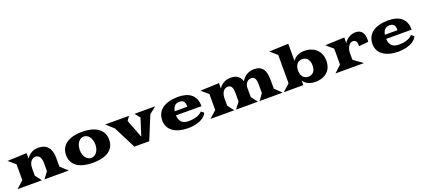

<svg xmlns="http://www.w3.org/2000/svg" viewBox="66 -2063 7401 3372"><g transform="rotate(-20 3766.5 -377.0)"><path d="M151.9 -119.1V-416.5L23.9 -525.9L384.8 -540.5V-434.6Q419.9 -494.6 477.3 -527.1Q534.7 -559.6 608.9 -559.6Q665.5 -559.6 709.7 -542.2Q753.9 -524.9 783.9 -490.5Q814 -456.1 829.6 -404.5Q845.2 -353 845.2 -285.2V-119.1L977.5 0H522.5L612.3 -119.1V-274.9Q612.3 -306.2 606.4 -334Q600.6 -361.8 588.1 -382.8Q575.7 -403.8 556.2 -416Q536.6 -428.2 509.3 -428.2Q481.9 -428.2 459 -416.3Q436 -404.3 419.4 -381.6Q402.8 -358.9 393.8 -325.9Q384.8 -293 384.8 -250.5V-119.1L474.6 0H19.5Z M1023.9 -270Q1023.9 -343.8 1054 -398.2Q1084 -452.6 1137.7 -488.5Q1191.4 -524.4 1265.1 -542Q1338.9 -559.6 1426.3 -559.6Q1513.7 -559.6 1587.4 -542Q1661.1 -524.4 1714.8 -488.5Q1768.6 -452.6 1798.6 -398.2Q1828.6 -343.8 1828.6 -270Q1828.6 -193.4 1798.6 -138.7Q1768.6 -84 1714.8 -48.8Q1661.1 -13.7 1587.4 2.7Q1513.7 19 1426.3 19Q1338.9 19 1265.1 2.7Q1191.4 -13.7 1137.7 -48.8Q1084 -84 1054 -138.7Q1023.9 -193.4 1023.9 -270ZM1280.8 -270Q1280.8 -225.1 1292.2 -188.5Q1303.7 -151.9 1323.5 -126.2Q1343.3 -100.6 1369.9 -86.7Q1396.5 -72.8 1426.3 -72.8Q1456.1 -72.8 1482.7 -86.7Q1509.3 -100.6 1529.1 -126.2Q1548.8 -151.9 1560.3 -188.5Q1571.8 -225.1 1571.8 -270Q1571.8 -315.4 1560.3 -352.5Q1548.8 -389.6 1529.1 -416Q1509.3 -442.4 1482.7 -457Q1456.1 -471.7 1426.3 -471.7Q1396.5 -471.7 1369.9 -457Q1343.3 -442.4 1323.5 -416Q1303.7 -389.6 1292.2 -352.5Q1280.8 -315.4 1280.8 -270Z M1991.7 -416 1854 -540.5H2299.3L2245.1 -463.4L2376.5 -123L2478.5 -443.4L2402.3 -540.5H2787.6L2661.1 -439.5L2480.5 0H2202.6Z M2819.3 -262.2Q2819.3 -321.8 2836.7 -367.2Q2854 -412.6 2883.5 -445.6Q2913.1 -478.5 2952.4 -500.5Q2991.7 -522.5 3036.1 -535.6Q3080.6 -548.8 3127.7 -554.2Q3174.8 -559.6 3219.2 -559.6Q3290 -559.6 3351.3 -543.9Q3412.6 -528.3 3457.5 -493.7Q3502.4 -459 3528.1 -402.6Q3553.7 -346.2 3553.7 -265.1H3076.7Q3078.6 -214.4 3094 -181.4Q3109.4 -148.4 3133.8 -129.2Q3158.2 -109.9 3189.5 -102.1Q3220.7 -94.2 3253.9 -94.2Q3283.7 -94.2 3318.4 -97.7Q3353 -101.1 3387.7 -110.6Q3422.4 -120.1 3454.1 -136.7Q3485.8 -153.3 3509.3 -180.2L3559.1 -141.1Q3546.9 -111.3 3524.9 -87.9Q3502.9 -64.5 3474.6 -46.6Q3446.3 -28.8 3413.3 -16.4Q3380.4 -3.9 3345.7 3.9Q3311 11.7 3276.4 15.4Q3241.7 19 3210 19Q3120.6 19 3048.6 0.5Q2976.6 -18.1 2925.5 -54Q2874.5 -89.8 2846.9 -142.3Q2819.3 -194.8 2819.3 -262.2ZM3317.4 -341.3Q3317.4 -377.4 3310.8 -402.1Q3304.2 -426.8 3291 -441.9Q3277.8 -457 3258.1 -463.6Q3238.3 -470.2 3211.9 -470.2Q3156.2 -470.2 3123.5 -436.5Q3090.8 -402.8 3080.6 -341.3Z M3756.8 -119.1V-416.5L3628.9 -525.9L3980 -540.5V-439.9Q4016.6 -497.6 4074 -528.6Q4131.3 -559.6 4204.1 -559.6Q4285.2 -559.6 4333.7 -524.7Q4382.3 -489.7 4403.8 -419.9Q4439 -486.8 4500 -523.2Q4561 -559.6 4639.6 -559.6Q4696.3 -559.6 4736.6 -542.2Q4776.9 -524.9 4802.5 -490.5Q4828.1 -456.1 4839.8 -404.5Q4851.6 -353 4851.6 -285.2V-117.2L4852.1 -119.1L4974.6 0H4543.9L4628.4 -118.2V-274.9Q4628.4 -306.2 4625 -334Q4621.6 -361.8 4611.8 -382.8Q4602.1 -403.8 4584.7 -416Q4567.4 -428.2 4540 -428.2Q4494.6 -428.2 4462.9 -397Q4431.2 -365.7 4420.4 -307.1Q4420.4 -301.8 4420.7 -296.1Q4420.9 -290.5 4420.9 -285.2V-119.1L4510.7 0H4103L4192.9 -119.1V-274.9Q4192.9 -306.2 4189.5 -334Q4186 -361.8 4176.3 -382.8Q4166.5 -403.8 4149.2 -416Q4131.8 -428.2 4104.5 -428.2Q4077.1 -428.2 4054.2 -416.3Q4031.2 -404.3 4014.6 -381.6Q3998 -358.9 3989 -325.9Q3980 -293 3980 -250.5V-119.1L4069.8 0H3624.5Z M5127.4 -119.1V-649.4L4999.5 -758.8L5360.4 -773.4V-450.2Q5395 -505.9 5451.4 -532.7Q5507.8 -559.6 5579.1 -559.6Q5654.8 -559.6 5712.6 -536.4Q5770.5 -513.2 5809.6 -472.9Q5848.6 -432.6 5868.7 -378.9Q5888.7 -325.2 5888.7 -263.7Q5888.7 -209 5871.1 -158Q5853.5 -106.9 5816.4 -67.6Q5779.3 -28.3 5721.4 -4.6Q5663.6 19 5582.5 19Q5508.3 19 5451.7 -6.6Q5395 -32.2 5360.4 -86.4V0H4995.1ZM5360.4 -270Q5360.4 -226.1 5372.3 -195.3Q5384.3 -164.6 5403.6 -145.3Q5422.9 -126 5447 -117.2Q5471.2 -108.4 5496.1 -108.4Q5525.9 -108.4 5550.8 -118.7Q5575.7 -128.9 5593.8 -149.2Q5611.8 -169.4 5621.8 -199.7Q5631.8 -230 5631.8 -270Q5631.8 -310.1 5621.8 -341.1Q5611.8 -372.1 5593.8 -393.3Q5575.7 -414.6 5550.8 -425.3Q5525.9 -436 5496.1 -436Q5469.7 -436 5445.3 -427Q5420.9 -418 5402.1 -398.2Q5383.3 -378.4 5371.8 -346.9Q5360.4 -315.4 5360.4 -270Z M6089.4 -119.1V-416.5L5961.4 -525.9L6322.3 -540.5V-437Q6341.3 -467.3 6366 -490.2Q6390.6 -513.2 6418.7 -528.6Q6446.8 -543.9 6477.3 -551.8Q6507.8 -559.6 6538.6 -559.6Q6579.1 -559.6 6608.6 -545.9Q6638.2 -532.2 6657.2 -507.6Q6676.3 -482.9 6685.5 -449.2Q6694.8 -415.5 6694.8 -376Q6694.8 -363.3 6693.8 -350.1Q6692.9 -336.9 6689.9 -324.2L6511.7 -308.1Q6513.7 -315.9 6513.9 -323Q6514.2 -330.1 6514.2 -336.9Q6514.2 -356.9 6509.5 -373.5Q6504.9 -390.1 6495.8 -402.1Q6486.8 -414.1 6472.9 -420.7Q6459 -427.2 6440.4 -427.2Q6420.9 -427.2 6404.8 -419.4Q6388.7 -411.6 6375.5 -398.4Q6362.3 -385.3 6352.3 -367.9Q6342.3 -350.6 6335.7 -331.8Q6329.1 -313 6325.7 -293.9Q6322.3 -274.9 6322.3 -258.3V-124L6492.2 0H5961.9Z M6747.6 -262.2Q6747.6 -321.8 6764.9 -367.2Q6782.2 -412.6 6811.8 -445.6Q6841.3 -478.5 6880.6 -500.5Q6919.9 -522.5 6964.4 -535.6Q7008.8 -548.8 7055.9 -554.2Q7103 -559.6 7147.5 -559.6Q7218.3 -559.6 7279.5 -543.9Q7340.8 -528.3 7385.7 -493.7Q7430.7 -459 7456.3 -402.6Q7481.9 -346.2 7481.9 -265.1H7004.9Q7006.8 -214.4 7022.2 -181.4Q7037.6 -148.4 7062 -129.2Q7086.4 -109.9 7117.7 -102.1Q7148.9 -94.2 7182.1 -94.2Q7211.9 -94.2 7246.6 -97.7Q7281.2 -101.1 7315.9 -110.6Q7350.6 -120.1 7382.3 -136.7Q7414.1 -153.3 7437.5 -180.2L7487.3 -141.1Q7475.1 -111.3 7453.1 -87.9Q7431.2 -64.5 7402.8 -46.6Q7374.5 -28.8 7341.6 -16.4Q7308.6 -3.9 7273.9 3.9Q7239.3 11.7 7204.6 15.4Q7169.9 19 7138.2 19Q7048.8 19 6976.8 0.5Q6904.8 -18.1 6853.8 -54Q6802.7 -89.8 6775.1 -142.3Q6747.6 -194.8 6747.6 -262.2ZM7245.6 -341.3Q7245.6 -377.4 7239 -402.1Q7232.4 -426.8 7219.2 -441.9Q7206.1 -457 7186.3 -463.6Q7166.5 -470.2 7140.1 -470.2Q7084.5 -470.2 7051.8 -436.5Q7019 -402.8 7008.8 -341.3Z"/></g></svg>

Font: Goblin One
Style: Regular
Weight: 400
Designer: Riccardo De Franceschi
Foundry: Sorkin Type Co.
Version: Version 1.001